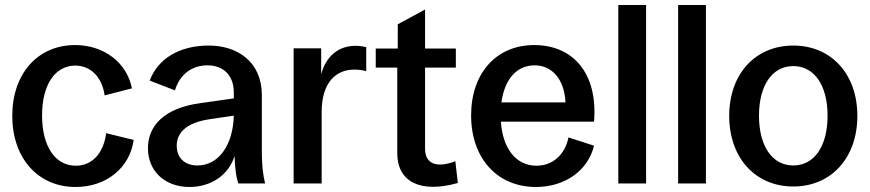

<svg xmlns="http://www.w3.org/2000/svg" viewBox="-20 -733 3474 767"><path d="M282 14C405 14 499 -63 514 -174L404 -201C394 -121 348 -71 283 -71C200 -71 148 -149 148 -272C148 -393 199 -471 281 -471C342 -471 388 -425 398 -352L507 -380C487 -483 395 -553 280 -553C131 -553 29 -439 29 -270C29 -101 132 14 282 14Z M737 14C823 14 894 -34 917 -110C919 -58 923 -27 932 0H1039C1030 -37 1026 -76 1026 -125V-353C1026 -486 929 -551 814 -551C695 -551 610 -497 578 -411L679 -372C697 -433 744 -472 809 -472C873 -472 914 -431 914 -364V-340L781 -321C637 -302 571 -231 571 -141C571 -49 639 14 737 14ZM686 -151C686 -200 721 -243 819 -257L914 -271C911 -153 853 -72 769 -72C718 -72 686 -102 686 -151Z M1153 0H1265V-286C1265 -404 1323 -455 1395 -455C1410 -455 1427 -453 1443 -449V-545C1429 -548 1415 -550 1400 -550C1333 -550 1282 -509 1263 -436V-540H1153Z M1809 -2 1799 -89C1723 -60 1678 -79 1678 -139V-463H1801V-539H1678V-695L1569 -636V-539H1481V-463H1567V-121C1567 -6 1660 40 1809 -2Z M2121 14C2236 14 2329 -51 2353 -151L2251 -184C2237 -115 2188 -71 2123 -71C2042 -71 1988 -139 1981 -247H2353C2369 -438 2271 -553 2114 -553C1963 -553 1862 -441 1862 -272C1862 -101 1966 14 2121 14ZM1983 -324C1996 -417 2044 -472 2116 -472C2186 -472 2235 -415 2239 -324Z M2450 0H2561V-713H2450Z M2689 0H2800V-713H2689Z M3149 12C3301 12 3405 -103 3405 -270C3405 -437 3301 -551 3149 -551C2997 -551 2893 -437 2893 -270C2893 -103 2997 12 3149 12ZM3149 -72C3065 -72 3012 -149 3012 -271C3012 -392 3065 -469 3149 -469C3233 -469 3286 -392 3286 -271C3286 -149 3233 -72 3149 -72Z"/></svg>

Font: Ronzino Medium
Style: Regular
Weight: 500
Designer: Nunzio Mazzaferro
Foundry: Collletttivo
Version: Version 1.000;Glyphs 3.3 (3337)